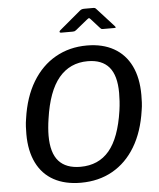

<svg xmlns="http://www.w3.org/2000/svg" viewBox="-62 -1011 892 1074"><g transform="rotate(-5 383.5 -474.0)"><path d="M349 10Q260 10 197 -24.5Q134 -59 101 -126Q68 -193 68 -287Q68 -307 69 -329Q70 -351 74 -374Q91 -494 142 -578.5Q193 -663 271.5 -707.5Q350 -752 448 -752Q536 -752 599 -716.5Q662 -681 695 -613.5Q728 -546 728 -450Q728 -430 727 -408Q726 -386 722 -363Q705 -245 655 -161.5Q605 -78 527 -34Q449 10 349 10ZM354 -79Q456 -79 516 -150.5Q576 -222 598 -373Q602 -401 603.5 -426Q605 -451 605 -472Q605 -570 565 -617Q525 -664 445 -664Q345 -664 283 -590Q221 -516 199 -362Q195 -336 193 -312Q191 -288 191 -268Q191 -171 232 -125Q273 -79 354 -79ZM528 -846 483 -896Q476 -904 473 -903.5Q470 -903 460 -895L396 -843Q389 -838 385.5 -837Q382 -836 375 -836H311Q304 -836 303 -840.5Q302 -845 308 -850L426 -949Q433 -955 439 -956.5Q445 -958 454 -958H504Q512 -958 516 -953.5Q520 -949 523 -946L613 -847Q619 -840 618 -838Q617 -836 609 -836H545Q539 -836 535.5 -838.5Q532 -841 528 -846Z"/></g></svg>

Font: Libre Franklin Medium
Style: Italic
Weight: 500
Italic angle: -8°
Designer: Pablo Impallari, Rodrigo Fuenzalida, Nhung Nguyen
Foundry: Impallari Type
Version: Version 3.000